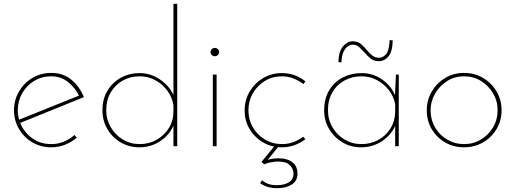

<svg xmlns="http://www.w3.org/2000/svg" viewBox="-20 -772 2723 1014"><path d="M251 6Q196 6 151.5 -20Q107 -46 80.5 -90.5Q54 -135 54 -190Q54 -244 80.5 -289Q107 -334 151.5 -360.5Q196 -387 251 -387Q314 -387 357.5 -350.5Q401 -314 423 -259L87 -123Q105 -76 148 -43.5Q191 -11 251 -11Q286 -11 317.5 -24Q349 -37 373 -59L386 -45Q359 -22 324.5 -8Q290 6 251 6ZM74 -190Q74 -164 81 -140L397 -267Q377 -309 339 -339Q301 -369 250 -369Q201 -369 161 -345Q121 -321 97.5 -280Q74 -239 74 -190Z M716 6Q662 6 617.5 -20Q573 -46 547 -90.5Q521 -135 521 -190Q521 -249 547.5 -293Q574 -337 618.5 -361.5Q663 -386 717 -386Q775 -386 824 -353Q873 -320 896 -271V-752H916V0H896V-108Q873 -57 824.5 -25.5Q776 6 716 6ZM718 -11Q767 -11 807.5 -34Q848 -57 872 -96Q896 -135 896 -184V-217Q889 -259 863.5 -293.5Q838 -328 800 -348.5Q762 -369 718 -369Q668 -369 628 -346.5Q588 -324 564.5 -283.5Q541 -243 541 -190Q541 -141 565 -100Q589 -59 629 -35Q669 -11 718 -11Z M1104 -378H1124V0H1104ZM1092 -497Q1092 -506 1098.5 -512.5Q1105 -519 1115 -519Q1124 -519 1130.5 -512.5Q1137 -506 1137 -497Q1137 -488 1130.5 -481.5Q1124 -475 1115 -475Q1105 -475 1098.5 -481.5Q1092 -488 1092 -497Z M1593 -37Q1567 -17 1535.5 -5.5Q1504 6 1469 6Q1414 6 1369.5 -20Q1325 -46 1298.5 -90Q1272 -134 1272 -189Q1272 -244 1298.5 -288.5Q1325 -333 1369.5 -359.5Q1414 -386 1468 -386Q1504 -386 1536 -374.5Q1568 -363 1593 -342L1582 -328Q1559 -346 1530 -357.5Q1501 -369 1469 -369Q1419 -369 1379 -344.5Q1339 -320 1315.5 -279.5Q1292 -239 1292 -189Q1292 -140 1315.5 -99.5Q1339 -59 1379.5 -35Q1420 -11 1469 -11Q1501 -11 1529.5 -21.5Q1558 -32 1581 -50ZM1364 180Q1376 191 1395 198.5Q1414 206 1441 206Q1482 206 1506 190.5Q1530 175 1530 145Q1530 118 1510 99.5Q1490 81 1448 81Q1431 81 1409 85.5Q1387 90 1375 96L1361 83L1434 -6L1450 3L1394 72Q1407 68 1421.5 66Q1436 64 1449 64Q1498 64 1524.5 85Q1551 106 1551 145Q1551 184 1520 203Q1489 222 1443 222Q1415 222 1392 214.5Q1369 207 1354 195Z M1887 6Q1833 6 1789 -20Q1745 -46 1718.5 -90Q1692 -134 1692 -189Q1692 -252 1719 -296Q1746 -340 1790.5 -363Q1835 -386 1890 -386Q1949 -386 1997.5 -352.5Q2046 -319 2066 -269L2071 -378H2086V0H2067V-107Q2045 -58 1996.5 -26Q1948 6 1887 6ZM1889 -11Q1938 -11 1978 -33Q2018 -55 2042 -93.5Q2066 -132 2067 -181V-222Q2059 -263 2033.5 -296Q2008 -329 1970.5 -349Q1933 -369 1889 -369Q1840 -369 1799.5 -347Q1759 -325 1735.5 -284.5Q1712 -244 1712 -190Q1712 -140 1736 -99.5Q1760 -59 1800 -35Q1840 -11 1889 -11ZM1981 -449Q1954 -449 1936.5 -463.5Q1919 -478 1905 -495Q1891 -510 1877 -523Q1863 -536 1843 -536Q1831 -536 1818 -528Q1805 -520 1795 -500Q1785 -480 1783 -442L1767 -444Q1769 -502 1792 -528Q1815 -554 1842 -554Q1870 -554 1887 -539Q1904 -524 1918 -507Q1931 -491 1946 -479Q1961 -467 1982 -467Q2002 -467 2018.5 -485.5Q2035 -504 2038 -560L2054 -559Q2053 -500 2032 -474.5Q2011 -449 1981 -449Z M2234 -190Q2234 -244 2260.5 -289Q2287 -334 2331.5 -360.5Q2376 -387 2431 -387Q2486 -387 2531 -360.5Q2576 -334 2602.5 -289Q2629 -244 2629 -190Q2629 -135 2602.5 -90.5Q2576 -46 2531 -20Q2486 6 2431 6Q2376 6 2331.5 -19.5Q2287 -45 2260.5 -89Q2234 -133 2234 -190ZM2254 -190Q2254 -140 2277.5 -99.5Q2301 -59 2341.5 -35Q2382 -11 2431 -11Q2480 -11 2520 -35Q2560 -59 2584 -99.5Q2608 -140 2608 -190Q2608 -239 2584 -279.5Q2560 -320 2520 -344.5Q2480 -369 2431 -369Q2380 -369 2340 -343Q2300 -317 2277 -276Q2254 -235 2254 -190Z"/></svg>

Font: Synthetic Thin
Style: Regular
Weight: 100
Designer: Santiago Orozco
Foundry: Typemade
Version: Version 2.000; ttfautohint (v1.8.4.7-5d5b)